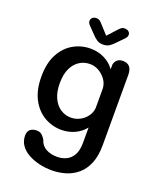

<svg xmlns="http://www.w3.org/2000/svg" viewBox="-164 -759 906 1104"><g transform="rotate(20 289.0 -207.0)"><path d="M288 248Q248 248 210.2 239Q172.5 230 142.2 213Q112 196 94.2 170.5Q76.5 145 76.5 111.5Q76.5 86.5 91.2 74.2Q106 62 129 62Q151.5 62 163.5 73.8Q175.5 85.5 183 98.5Q193 132.5 222 148.5Q251 164.5 291 164.5Q321.5 164.5 347 152.2Q372.5 140 388.2 112Q404 84 404 37V-56Q380.5 -25.5 342.8 -7.5Q305 10.5 260.5 10.5Q204.5 10.5 156 -17.5Q107.5 -45.5 78 -101.2Q48.5 -157 48.5 -239Q48.5 -321.5 78 -376.5Q107.5 -431.5 156 -459Q204.5 -486.5 260.5 -486.5Q307.5 -486.5 346 -467.2Q384.5 -448 408.5 -414L409 -445Q419.5 -483.5 459.5 -483.5Q515 -483.5 515 -418V11.5Q515 77.5 496.2 123Q477.5 168.5 445.2 196Q413 223.5 372.2 235.8Q331.5 248 288 248ZM288 -74.5Q316 -74.5 341.2 -87.2Q366.5 -100 383.8 -122.8Q401 -145.5 404 -174V-295.5Q402 -325 384.8 -349Q367.5 -373 342 -387.5Q316.5 -402 288 -402Q253.5 -402 224.8 -384.2Q196 -366.5 178.5 -330.5Q161 -294.5 161 -239Q161 -185 178.5 -148.2Q196 -111.5 224.8 -93Q253.5 -74.5 288 -74.5ZM426.5 -610 388.5 -571Q371 -552 355.8 -542.2Q340.5 -532.5 318 -532.5Q296 -532.5 280.8 -542.2Q265.5 -552 248 -571L210.5 -610Q199 -621.5 199 -634.5Q199 -646.5 208 -654.5Q217 -662.5 231.5 -662.5Q244.5 -662.5 253.2 -656Q262 -649.5 271.5 -638L318.5 -586.5L365.5 -638Q374.5 -648.5 383.5 -655.5Q392.5 -662.5 405.5 -662.5Q420 -662.5 429.2 -654.8Q438.5 -647 438.5 -635Q438.5 -622.5 426.5 -610Z"/></g></svg>

Font: Sono Medium
Style: Regular
Weight: 500
Designer: Tyler Finck
Foundry: Tyler Finck
Version: Version 2.112